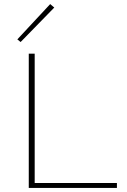

<svg xmlns="http://www.w3.org/2000/svg" viewBox="-20 -921 621 941"><path d="M246 -884 81 -715 65 -728 226 -901ZM553 -24V0H121V-658H150V-24Z"/></svg>

Font: Ysabeau SC Extralight
Style: Regular
Weight: 200
Designer: Christian Thalmann (Catharsis Fonts)
Version: Version 0.003